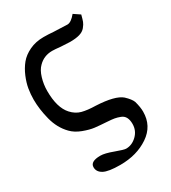

<svg xmlns="http://www.w3.org/2000/svg" viewBox="-206 -775 947 1066"><g transform="rotate(-30 267.0 -242.5)"><path d="M8.8 -367.2Q8.8 -401.4 14.4 -435.3Q20 -469.2 35.9 -507.1Q51.8 -544.9 75.4 -574Q99.1 -603 139.2 -622.1Q179.2 -641.1 230 -641.1Q259.8 -641.1 293.9 -638.2Q375 -635.3 379.9 -634.8Q403.8 -634.8 434.1 -671.9L474.1 -645Q467.3 -618.2 462.2 -604.5Q457 -590.8 443.6 -574.5Q430.2 -558.1 406 -551Q381.8 -543.9 344.2 -543.9Q343.3 -543.9 286.1 -546.9Q250 -550.8 232.9 -550.8Q179.7 -550.8 144 -514.2Q122.1 -493.2 110.1 -453.1Q98.1 -413.1 98.1 -371.1Q98.1 -264.2 143.1 -214.8Q169.9 -185.1 204.3 -176Q238.8 -167 291 -166Q411.1 -160.2 452.1 -125Q482.9 -96.2 491.2 -74.2Q502.4 -33.2 502 -5.9Q502 85 426.5 136Q351.1 187 245.1 187Q168.9 187 138.9 170.4Q108.9 153.8 108.9 124Q108.9 86.9 173.8 86.9Q201.7 86.9 252.9 106Q304.2 125 317.9 125Q356 125 386.5 95.5Q417 65.9 417 22.9Q417 -2 408.4 -18.6Q399.9 -35.2 380.9 -42.5Q361.8 -49.8 345.9 -52.5Q330.1 -55.2 300.8 -57.1Q252.9 -60.1 223.9 -63.5Q194.8 -66.9 154.3 -82Q113.8 -97.2 88.9 -123Q43.9 -168.9 26.4 -237.5Q8.8 -306.2 8.8 -367.2Z"/></g></svg>

Font: Linux Libertine
Style: Semibold
Weight: 600
Designer: Philipp H. Poll
Foundry: Philipp H. Poll
Version: Version 5.1.2 ; ttfautohint (v0.9)